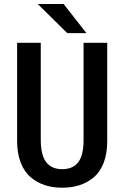

<svg xmlns="http://www.w3.org/2000/svg" viewBox="-20 -910 610 942"><path d="M404 -747.5H310L165 -890.5H292ZM64 -218V-700H180V-224.5Q180 -148.5 206.8 -114.2Q233.5 -80 285.5 -80Q337.5 -80 363.8 -114Q390 -148 390 -224V-700H506V-218Q506 -157 488.8 -111.8Q471.5 -66.5 440.2 -40.2Q409 -14 370.5 -1.5Q332 11 285.5 11Q239 11 200.5 -1.5Q162 -14 130.8 -40.2Q99.5 -66.5 81.8 -111.8Q64 -157 64 -218Z"/></svg>

Font: League Mono Narrow Medium
Style: Regular
Weight: 500
Width: 3
Designer: Tyler Finck
Foundry: The League of Moveable Type / Tyler Finck
Version: Version 2.210